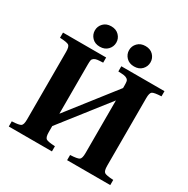

<svg xmlns="http://www.w3.org/2000/svg" viewBox="-193 -1053 1200 1225"><g transform="rotate(30 407.0 -440.5)"><path d="M33.2 0V-38.1Q86.4 -40.5 99.1 -49.8Q111.8 -59.1 111.8 -97.2V-595.2Q111.8 -633.3 99.1 -642.3Q86.4 -651.4 33.2 -653.8V-691.9H351.1V-653.8Q322.3 -652.8 308.6 -650.9Q294.9 -648.9 285.4 -642.3Q275.9 -635.7 273.9 -625.7Q272 -615.7 272 -595.2V-231.9L542 -577.1V-595.2Q542 -615.7 540 -625.7Q538.1 -635.7 528.6 -642.3Q519 -648.9 505.4 -650.9Q491.7 -652.8 462.9 -653.8V-691.9H780.8V-653.8Q727.5 -651.4 714.8 -642.3Q702.1 -633.3 702.1 -595.2V-97.2Q702.1 -59.1 714.8 -49.8Q727.5 -40.5 780.8 -38.1V0H462.9V-38.1Q516.1 -40.5 529.1 -49.8Q542 -59.1 542 -97.2V-485.8L272 -141.1V-97.2Q272 -59.1 284.9 -49.8Q297.9 -40.5 351.1 -38.1V0ZM223.4 -753.4Q202.1 -775.9 202.1 -806.2Q202.1 -836.4 223.4 -858.6Q244.6 -880.9 280.8 -880.9Q316.9 -880.9 338.4 -858.6Q359.9 -836.4 359.9 -806.2Q359.9 -775.9 338.4 -753.4Q316.9 -731 280.8 -731Q244.6 -731 223.4 -753.4ZM475.6 -753.4Q454.1 -775.9 454.1 -806.2Q454.1 -836.4 475.6 -858.6Q497.1 -880.9 533.2 -880.9Q569.3 -880.9 590.6 -858.6Q611.8 -836.4 611.8 -806.2Q611.8 -775.9 590.6 -753.4Q569.3 -731 533.2 -731Q497.1 -731 475.6 -753.4Z"/></g></svg>

Font: Linguistics Pro
Style: Bold
Weight: 700
Designer: Stefan Peev, Context Ltd
Foundry: Stefan Peev, Context Ltd
Version: Version 001.000